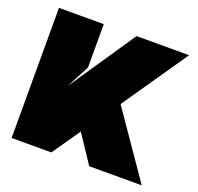

<svg xmlns="http://www.w3.org/2000/svg" viewBox="-114 -763 914 886"><g transform="rotate(20 343.0 -319.5)"><path d="M669 -639H411L190 -312L250 -426V-639H30V0H225L320 -137L411 0H669L449 -319Z"/></g></svg>

Font: Banana Brick
Style: Regular
Weight: 400
Designer: artmaker
Foundry: artmaker
Version: Version 4.000 2011 initial release